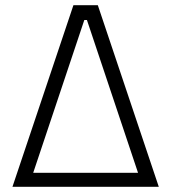

<svg xmlns="http://www.w3.org/2000/svg" viewBox="-20 -720 660 740"><path d="M592 0H28L263 -700H357ZM305 -643 108 -54H512L315 -643Z"/></svg>

Font: Space Grotesk Variable Light
Style: Regular
Weight: 300
Designer: Florian Karsten
Foundry: Florian Karsten
Version: Version 2.000